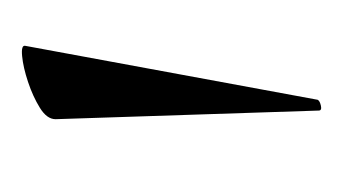

<svg xmlns="http://www.w3.org/2000/svg" viewBox="-90 -590 317 178"><g transform="rotate(-90 69.0 -501.5)"><path d="M55 -365 47 -609Q47 -617 57.5 -623.5Q68 -630 81.5 -634.5Q95 -639 105.5 -640Q116 -641 115 -637L65 -366Q64 -364 59.5 -363Q55 -362 55 -365Z"/></g></svg>

Font: Cormorant Infant Light
Style: Regular
Weight: 300
Designer: Christian Thalmann (Catharsis Fonts)
Foundry: Catharsis Fonts
Version: Version 4.001